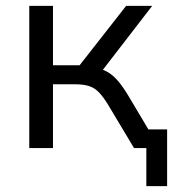

<svg xmlns="http://www.w3.org/2000/svg" viewBox="-20 -506 605 656"><path d="M480 130V0H443V-64H551V130ZM80 0V-486H161V-283H252L411 -486H500L318 -250L295 -276Q323 -273 344 -262Q365 -251 384 -228.5Q403 -206 425 -168L525 0H438L350 -147Q333 -175 318 -190.5Q303 -206 284 -212Q265 -218 237 -218H161V0Z"/></svg>

Font: NunitoSans1
Style: Book
Weight: 400
Designer: Vernon Adams
Foundry: Vernon Adams
Version: Version 3.101;gftools[0.9.27]